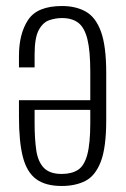

<svg xmlns="http://www.w3.org/2000/svg" viewBox="-20 -607 419 638"><path d="M185 11Q131 11 100 -12Q69 -35 56 -85.5Q43 -136 43 -219V-274H280V-368Q280 -438 270.5 -476.5Q261 -515 240.5 -531Q220 -547 186 -547Q165 -547 144 -540Q123 -533 109 -507.5Q95 -482 95 -426V-383H43V-421Q43 -495 73.5 -541Q104 -587 186 -587Q232 -587 265 -568.5Q298 -550 315.5 -502Q333 -454 333 -364V-208Q333 -117 315 -70Q297 -23 264 -6Q231 11 185 11ZM185 -29Q218 -29 239 -42.5Q260 -56 270 -93Q280 -130 280 -198V-242H95V-197Q95 -146 100.5 -108Q106 -70 125.5 -49.5Q145 -29 185 -29Z"/></svg>

Font: Oswald ExtraLight
Style: Regular
Weight: 250
Designer: Vernon Adams
Foundry: Vernon Adams
Version: Version 4.103;gftools[0.9.33.dev8+g029e19f]